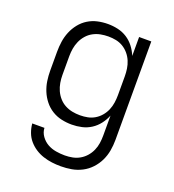

<svg xmlns="http://www.w3.org/2000/svg" viewBox="-136 -634 872 962"><g transform="rotate(20 300.0 -152.5)"><path d="M296 223Q272 223 248.5 220Q225 217 202 209.5Q179 202 159 189Q139 176 123.5 158Q108 140 99.5 117Q91 94 89 70H154Q155 94 169.5 114Q184 134 204.5 145.5Q225 157 249 161Q273 165 296 165Q317 165 337.5 161Q358 157 376 146.5Q394 136 407.5 120.5Q421 105 429.5 86Q438 67 441 46.5Q444 26 444 5V-101Q434 -76 417.5 -54.5Q401 -33 378.5 -18.5Q356 -4 329.5 2Q303 8 276 8Q248 8 221 2Q194 -4 170.5 -18.5Q147 -33 129.5 -55Q112 -77 101.5 -102.5Q91 -128 87 -155Q83 -182 83 -210V-310Q83 -338 87 -365Q91 -392 101.5 -417.5Q112 -443 129.5 -465Q147 -487 170.5 -501.5Q194 -516 221 -522Q248 -528 276 -528Q303 -528 329.5 -522Q356 -516 378.5 -501.5Q401 -487 417.5 -465.5Q434 -444 444 -419V-520H509V5Q509 34 504 62.5Q499 91 486.5 117Q474 143 454 164.5Q434 186 408 199.5Q382 213 353.5 218Q325 223 296 223ZM299 -50Q320 -50 340 -54Q360 -58 377.5 -68.5Q395 -79 408.5 -95Q422 -111 430 -130Q438 -149 441 -169.5Q444 -190 444 -210V-310Q444 -330 441 -350.5Q438 -371 430 -390Q422 -409 408.5 -425Q395 -441 377.5 -451.5Q360 -462 340 -466Q320 -470 299 -470Q278 -470 257.5 -466Q237 -462 218.5 -452Q200 -442 186 -426Q172 -410 163.5 -391Q155 -372 151.5 -351.5Q148 -331 148 -310V-210Q148 -189 151.5 -168.5Q155 -148 163.5 -129Q172 -110 186 -94Q200 -78 218.5 -68Q237 -58 257.5 -54Q278 -50 299 -50Z"/></g></svg>

Font: Iosevka Custom Light Extended
Style: Regular
Weight: 300
Width: 7
Monospace: yes
Designer: Belleve Invis
Foundry: Belleve Invis
Version: Version 11.2.4; ttfautohint (v1.8.4)